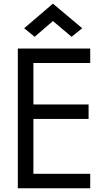

<svg xmlns="http://www.w3.org/2000/svg" viewBox="-20 -1341 574 1036"><path d="M76.2 -325.2Q76.2 -443.4 76.2 -796.9Q76.2 -867.2 76.2 -1079.1Q173.8 -1079.1 466.8 -1079.1Q466.8 -1059.6 466.8 -1001Q390.6 -1001 160.2 -1001Q160.2 -945.3 160.2 -777.3Q234.4 -777.3 458 -777.3Q458 -757.8 458 -699.2Q383.8 -699.2 160.2 -699.2Q160.2 -625 160.2 -403.3Q236.3 -403.3 466.8 -403.3Q466.8 -383.8 466.8 -325.2Q369.1 -325.2 76.2 -325.2ZM110.4 -1188.5Q149.4 -1221.7 265.6 -1321.3Q305.7 -1288.1 423.8 -1188.5Q409.2 -1176.8 366.2 -1142.6Q340.8 -1164.1 265.6 -1227.5Q241.2 -1207 167 -1142.6Q152.3 -1154.3 110.4 -1188.5Z"/></svg>

Font: Das Gitter
Style: Book
Weight: 400
Version: Version 006.000